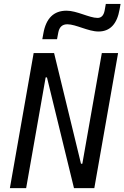

<svg xmlns="http://www.w3.org/2000/svg" viewBox="-20 -966 639 986"><path d="M359.9 0H464.4L586.4 -693.4H502.9L402.8 -125H396L257.8 -693.4H152.8L30.8 0H114.3L214.4 -568.4H221.2ZM197.3 -764.6H272.9L279.3 -798.8C284.7 -827.1 299.8 -841.3 325.7 -841.3C369.6 -841.3 433.1 -804.2 485.8 -804.2C544.4 -804.2 581.1 -841.8 594.2 -918L599.1 -945.8H523.4L517.6 -913.1C512.7 -886.7 500.5 -874 481 -874C438.5 -874 375 -911.1 321.8 -911.1C255.9 -911.1 216.3 -872.1 202.6 -793.9Z"/></svg>

Font: Cascadia Mono NF SemiLight
Style: Italic
Weight: 350
Italic angle: -10°
Monospace: yes
Designer: Aaron Bell
Foundry: Saja Typeworks
Version: Version 2404.023